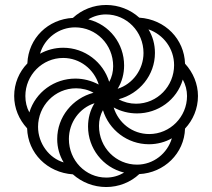

<svg xmlns="http://www.w3.org/2000/svg" viewBox="-20 -743 853 772"><path d="M407 9C457 9 505 -10 540 -43C640 -48 721 -126 724 -226C756 -260 776 -306 776 -357C776 -405 757 -451 724 -487C721 -585 645 -665 540 -672C505 -704 457 -723 407 -723C356 -723 309 -704 273 -671C174 -666 94 -590 90 -488C57 -454 37 -408 37 -357C37 -308 56 -263 89 -227C92 -127 170 -49 273 -42C309 -10 356 9 407 9ZM453 -386C471 -415 479 -447 479 -480C479 -567 421 -644 335 -665C356 -678 381 -685 406 -685C489 -685 557 -616 557 -530C557 -463 513 -405 453 -386ZM419 -414C395 -493 321 -551 234 -551C200 -551 168 -542 141 -527C159 -590 217 -633 282 -633C366 -633 435 -565 435 -477C435 -455 430 -433 419 -414ZM527 -326C503 -326 478 -332 457 -344C541 -366 603 -441 603 -530C603 -565 594 -597 577 -625C637 -604 680 -548 680 -481C680 -397 613 -326 527 -326ZM98 -291C87 -311 82 -334 82 -357C82 -441 150 -510 234 -510C301 -510 358 -465 377 -403C347 -419 315 -427 283 -427C199 -427 123 -373 98 -291ZM580 -204C512 -204 456 -249 437 -311C466 -295 498 -287 531 -287C615 -287 691 -341 715 -423C726 -403 732 -380 732 -357C732 -273 664 -204 580 -204ZM236 -90C178 -107 133 -166 133 -233C133 -317 200 -388 286 -388C310 -388 335 -382 356 -370C272 -348 210 -273 210 -184C210 -150 219 -118 236 -90ZM407 -29C324 -29 257 -98 257 -184C257 -251 300 -309 360 -328C342 -299 334 -267 334 -234C334 -147 393 -70 479 -49C457 -36 433 -29 407 -29ZM531 -81C447 -81 378 -149 378 -237C378 -259 383 -281 394 -300C418 -221 492 -163 579 -163C613 -163 645 -172 671 -187C653 -126 597 -81 531 -81Z"/></svg>

Font: Noto Sans Armenian ExtraCondensed
Style: Regular
Weight: 400
Width: 2
Designer: Monotype Design Team
Foundry: Monotype Imaging Inc.
Version: Version 2.008